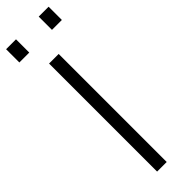

<svg xmlns="http://www.w3.org/2000/svg" viewBox="-340 -896 891 891"><g transform="rotate(-45 105.5 -450.5)"><path d="M121 -711V-2H58V-711ZM243 -899V-812H178V-899ZM29 -899V-812H-36V-899Z"/></g></svg>

Font: Fundamental  Brigade Scvhlank
Style: Regular
Weight: 100
Designer: Peter Wiegel, original typeface by Arno Drescher 1935
Foundry: Peter Wiegel
Version: Version 0.000 2012 initial release